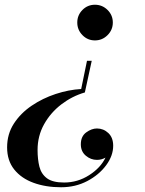

<svg xmlns="http://www.w3.org/2000/svg" viewBox="-20 -550 610 810"><path d="M338 -160Q284.5 -144.5 239 -109.8Q193.5 -75 166 -25.8Q138.5 23.5 138.5 82.5Q138.5 122 146.2 153Q154 184 178 202Q202 220 250.5 220Q307.5 220 356 189Q404.5 158 425 115Q408.5 124.5 389 124.5Q363 124.5 342 106.8Q321 89 321 59Q321 25 343.8 8.5Q366.5 -8 389 -8Q416.5 -8 437 11.2Q457.5 30.5 457.5 65Q457.5 107 427.8 147.2Q398 187.5 348.2 213.8Q298.5 240 237.5 240Q173 240 121.5 221.2Q70 202.5 40 165Q10 127.5 10 71.5Q10 15.5 38.5 -28.5Q67 -72.5 113.5 -104Q160 -135.5 214.8 -153.5Q269.5 -171.5 322.5 -174.5L347 -293.5H367ZM456 -455Q456 -424 433.8 -401.8Q411.5 -379.5 380.5 -379.5Q349.5 -379.5 327.8 -401.8Q306 -424 306 -455Q306 -486 327.8 -508Q349.5 -530 380.5 -530Q411.5 -530 433.8 -508Q456 -486 456 -455Z"/></svg>

Font: Bodoni* 11pt Medium
Style: Italic
Weight: 500
Italic angle: -13°
Version: Version 2.3